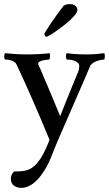

<svg xmlns="http://www.w3.org/2000/svg" viewBox="-23 -693 530 935"><path d="M111 -428Q140 -428 172 -430Q204 -432 219 -434Q221 -429 220.5 -417Q220 -405 216 -403Q213 -403 204 -402Q195 -401 186 -399Q177 -397 170 -393Q163 -389 163 -383Q163 -379 165 -376Q170 -366 176.5 -350Q183 -334 191.5 -314.5Q200 -295 209 -273.5Q218 -252 227 -231Q247 -182 270 -127Q284 -163 299 -200Q312 -232 327 -269Q342 -306 356 -339Q360 -348 361.5 -357Q363 -366 363 -372Q363 -380 357 -386Q351 -392 342 -396Q333 -400 322.5 -401.5Q312 -403 302 -403Q298 -409 298 -418Q298 -427 301 -434Q315 -432 340 -430Q365 -428 395 -428Q425 -428 448 -430Q471 -432 485 -434Q488 -429 487.5 -417Q487 -405 484 -403Q480 -403 470.5 -401.5Q461 -400 450.5 -396.5Q440 -393 430 -386.5Q420 -380 415 -369Q383 -293 344.5 -206Q306 -119 261 -14Q241 33 224.5 75.5Q208 118 179 158Q156 190 130.5 206Q105 222 81 222Q61 222 45.5 211.5Q30 201 30 177Q30 165 35 156Q40 147 46 142Q67 142 84 140.5Q101 139 116 133Q131 127 145 114.5Q159 102 174 80Q180 71 187 58Q194 45 200 31.5Q206 18 211 6Q216 -6 218 -12Q199 -59 177.5 -109.5Q156 -160 135 -208Q114 -256 94 -300Q74 -344 58 -378Q54 -387 46 -392Q38 -397 29.5 -399.5Q21 -402 13 -402.5Q5 -403 1 -403Q-3 -410 -2.5 -418.5Q-2 -427 1 -434Q18 -432 49.5 -430Q81 -428 111 -428ZM316 -673Q329 -673 336.5 -669.5Q344 -666 348 -661Q352 -656 353 -651Q354 -646 354 -644Q354 -635 343.5 -622Q333 -609 317.5 -594.5Q302 -580 283 -565.5Q264 -551 247.5 -539.5Q231 -528 218.5 -521Q206 -514 204 -514Q199 -514 196 -518.5Q193 -523 193 -528Q193 -530 203 -546Q213 -562 227.5 -583.5Q242 -605 258.5 -627.5Q275 -650 287 -665Q289 -667 297 -670Q305 -673 316 -673Z"/></svg>

Font: Vermiglione Medium
Style: Regular
Weight: 500
Version: Version 1.000